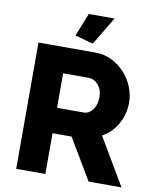

<svg xmlns="http://www.w3.org/2000/svg" viewBox="-97 -988 865 1063"><g transform="rotate(10 335.0 -457.0)"><path d="M365 -756 263 -784 315 -914H460ZM68 0V-710H388Q438 -710 480.5 -689Q523 -668 554 -634Q585 -600 602.5 -557Q620 -514 620 -470Q620 -437 612 -406.5Q604 -376 589 -349Q574 -322 552.5 -300.5Q531 -279 504 -264L660 0H475L339 -229H232V0ZM232 -372H382Q411 -372 432 -399.5Q453 -427 453 -470Q453 -514 429 -540Q405 -566 377 -566H232Z"/></g></svg>

Font: Oxford Sans
Style: Regular
Weight: 800
Designer: Matt McInerney, Pablo Impallari, Rodrigo Fuenzalida
Foundry: Matt McInerney, Pablo Impallari, Rodrigo Fuenzalida
Version: Version 3.000g; ttfautohint (v1.5) -l 8 -r 28 -G 28 -x 14 -D